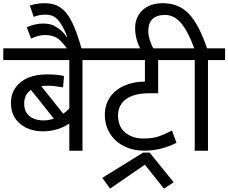

<svg xmlns="http://www.w3.org/2000/svg" viewBox="-20 -916 1388 1167"><path d="M127 -286.6Q127 -219.7 184.1 -195.3Q210 -184.6 243.2 -184.1Q276.4 -184.1 307.6 -194.8L168 -369.6Q127 -340.8 127 -286.6ZM266.6 -463.9Q333.5 -463.9 369.1 -453.6L363.3 -384.8Q304.2 -395 275.9 -395Q247.6 -395 230.5 -392.6L364.7 -224.6Q380.9 -236.3 401.4 -256.3V-550.8H0V-622.1H585.4V-550.8H481.4V0H401.4V-165Q329.1 -117.7 240.7 -117.7Q185.1 -117.7 140.6 -138.7Q96.2 -160.2 71.3 -198.2Q46.4 -236.3 46.4 -289.1Q45.9 -341.8 73.2 -381.8Q100.6 -421.9 150.4 -443.4Q200.2 -463.9 266.6 -463.9Z M383.3 -836.4Q433.6 -774.9 477.1 -614.7H392.1Q351.6 -672.4 322.3 -687.7Q293 -703.1 253.9 -703.1Q214.8 -703.1 168.9 -681.6L142.6 -751Q196.8 -772.9 240.7 -772.9Q284.7 -772.5 308.6 -759.8Q360.8 -731.4 383.8 -692.4L388.2 -693.8Q349.6 -792 307.6 -815.4Q286.1 -827.1 252.9 -827.1Q219.7 -827.1 185.1 -813.5L161.6 -882.3Q205.1 -896.5 250 -896.5Q294.9 -896.5 326.4 -882.1Q357.9 -867.7 383.3 -836.4Z M856.9 0Q789.1 0 733.4 -27.8Q677.7 -55.7 647.5 -106Q617.2 -156.2 617.2 -218Q617.2 -279.8 648.7 -325.4Q680.2 -371.1 735.8 -395.5Q791.5 -419.9 856.9 -419.9H860.8V-550.8H570.8V-622.1H1089.4V-550.8H941.4V-349.1H886.7Q764.2 -349.1 719.2 -286.6Q697.8 -256.3 697.3 -217.3Q697.3 -145 741.9 -109.6Q786.6 -74.2 848.9 -74.2Q911.1 -74.2 947.8 -87.9Q984.4 -101.6 1025.4 -122.6L1052.7 -47.9Q956.1 0 856.9 0ZM860.4 85 648.9 230.5 602.1 165 849.6 11.7H889.6L1035.6 191.9L976.6 230.5Z M983.9 -825.2Q881.3 -825.2 881.3 -726.1Q881.3 -678.7 915 -614.7H835.4Q801.3 -679.2 801.3 -745.1Q801.3 -811 846.2 -854Q891.1 -896.5 970.7 -896.5Q1066.4 -896.5 1127.9 -832Q1189.5 -767.6 1238.3 -622.1H1348.1V-550.8H1244.1V0H1163.6V-550.8H1074.7V-622.1H1160.6Q1121.6 -729.5 1079.1 -777.3Q1037.1 -825.2 983.9 -825.2Z"/></svg>

Font: NotoSans
Style: Regular
Weight: 400
Designer: Monotype Design team
Foundry: Monotype Imaging Inc.
Version: Version 1.04